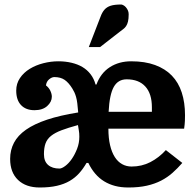

<svg xmlns="http://www.w3.org/2000/svg" viewBox="-20 -822 868 852"><path d="M25 -117Q25 -57 60 -23.5Q95 10 156 10Q200 10 232.5 2.5Q265 -5 289 -19Q313 -33 331 -53Q349 -73 364 -99H372Q385 -72 402.5 -51.5Q420 -31 442 -17.5Q464 -4 490.5 3Q517 10 550 10Q596 10 631.5 2Q667 -6 695 -20.5Q723 -35 745.5 -55Q768 -75 789 -99L716 -156Q685 -122 647 -102.5Q609 -83 564 -83Q541 -83 522 -93.5Q503 -104 489.5 -125Q476 -146 468.5 -177.5Q461 -209 461 -251H797Q800 -271 800.5 -286Q801 -301 801 -311Q801 -367 786.5 -411.5Q772 -456 742.5 -486.5Q713 -517 668 -533.5Q623 -550 562 -550Q508 -550 467.5 -524Q427 -498 408 -447H404Q397 -473 382 -492.5Q367 -512 346 -524.5Q325 -537 297.5 -543.5Q270 -550 239 -550Q206 -550 172.5 -541.5Q139 -533 112 -516.5Q85 -500 68.5 -475.5Q52 -451 52 -420Q52 -378 73.5 -355.5Q95 -333 133 -333Q169 -333 189.5 -351.5Q210 -370 210 -393Q210 -405 203.5 -419Q197 -433 184 -443Q186 -460 198 -470Q210 -480 221 -480Q249 -480 267 -467.5Q285 -455 301 -429Q306 -421 310 -412.5Q314 -404 317.5 -392Q321 -380 323 -363.5Q325 -347 327 -323Q246 -310 189 -291Q132 -272 95.5 -246.5Q59 -221 42 -188.5Q25 -156 25 -117ZM542 -470Q596 -470 625 -438Q654 -406 654 -346V-326H462Q466 -403 485 -436.5Q504 -470 542 -470ZM244 -74Q212 -74 193.5 -90Q175 -106 175 -138Q175 -166 182 -185.5Q189 -205 206.5 -219Q224 -233 253 -244Q282 -255 326 -267Q328 -252 330 -242Q332 -232 332 -215Q332 -187 322 -161.5Q312 -136 298.5 -116.5Q285 -97 269.5 -85.5Q254 -74 244 -74ZM408 -701 374 -613H424L510 -680Q519 -687 526.5 -692.5Q534 -698 539.5 -706Q545 -714 548 -726.5Q551 -739 551 -759Q551 -769 547 -777Q543 -785 538 -790.5Q533 -796 527 -799Q521 -802 518 -802Q488 -802 471 -796.5Q454 -791 443.5 -779Q433 -767 426 -747.5Q419 -728 408 -701Z"/></svg>

Font: GradeGX
Style: Regular
Weight: 100
Width: 1
Designer: Adam Twardoch
Foundry: Adam Twardoch
Version: Version 2.002; DEVELOPMENT